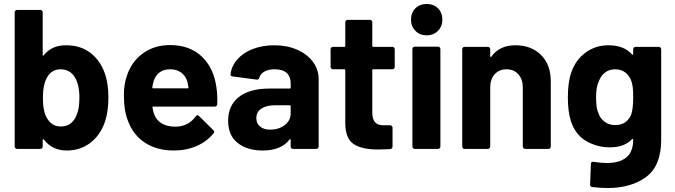

<svg xmlns="http://www.w3.org/2000/svg" viewBox="-20 -750 3399 967"><path d="M526 -259Q526 -190 509 -138Q486 -70 435.5 -31Q385 8 316 8Q243 8 201 -47Q199 -49 197 -48.5Q195 -48 195 -45V-12Q195 -7 191.5 -3.5Q188 0 183 0H66Q61 0 57.5 -3.5Q54 -7 54 -12V-688Q54 -693 57.5 -696.5Q61 -700 66 -700H183Q188 -700 191.5 -696.5Q195 -693 195 -688V-474Q195 -471 197 -470Q199 -469 201 -472Q240 -522 312 -522Q385 -522 434.5 -484.5Q484 -447 507 -383Q526 -331 526 -259ZM380 -256Q380 -325 356 -362Q332 -401 285 -401Q241 -401 218 -362Q196 -324 196 -257Q196 -190 216 -156Q240 -113 286 -113Q335 -113 359 -156Q380 -194 380 -256Z M1074 -225Q1073 -213 1061 -213H752Q746 -213 748 -208Q751 -188 759 -168Q785 -112 865 -112Q929 -113 966 -164Q970 -170 975 -170Q978 -170 982 -166L1054 -95Q1059 -90 1059 -86Q1059 -84 1055 -78Q1022 -37 970 -14.5Q918 8 856 8Q770 8 710.5 -31Q651 -70 625 -140Q604 -190 604 -271Q604 -326 619 -368Q642 -439 699.5 -481Q757 -523 836 -523Q936 -523 996.5 -465Q1057 -407 1070 -310Q1076 -272 1074 -225ZM754 -342Q750 -329 747 -310Q747 -305 752 -305H925Q931 -305 929 -310Q924 -339 924 -338Q915 -368 892.5 -384.5Q870 -401 837 -401Q774 -401 754 -342Z M1585 -351V-12Q1585 -7 1581.5 -3.5Q1578 0 1573 0H1456Q1451 0 1447.5 -3.5Q1444 -7 1444 -12V-45Q1444 -48 1442 -49Q1440 -50 1438 -47Q1396 8 1303 8Q1225 8 1177 -30Q1129 -68 1129 -142Q1129 -219 1183 -261.5Q1237 -304 1337 -304H1439Q1444 -304 1444 -309V-331Q1444 -364 1424 -382.5Q1404 -401 1364 -401Q1333 -401 1312.5 -390Q1292 -379 1286 -359Q1283 -348 1273 -349L1152 -365Q1140 -367 1141 -374Q1145 -416 1174.5 -450Q1204 -484 1252.5 -503Q1301 -522 1361 -522Q1426 -522 1477 -499.5Q1528 -477 1556.5 -438Q1585 -399 1585 -351ZM1444 -179V-215Q1444 -220 1439 -220H1367Q1322 -220 1296.5 -203Q1271 -186 1271 -155Q1271 -128 1290 -112.5Q1309 -97 1341 -97Q1384 -97 1414 -120Q1444 -143 1444 -179Z M1956 -401H1860Q1855 -401 1855 -396V-184Q1855 -151 1868.5 -135Q1882 -119 1912 -119H1945Q1950 -119 1953.5 -115.5Q1957 -112 1957 -107V-12Q1957 -1 1945 1Q1903 3 1885 3Q1802 3 1761 -24.5Q1720 -52 1719 -128V-396Q1719 -401 1714 -401H1657Q1652 -401 1648.5 -404.5Q1645 -408 1645 -413V-502Q1645 -507 1648.5 -510.5Q1652 -514 1657 -514H1714Q1719 -514 1719 -519V-638Q1719 -643 1722.5 -646.5Q1726 -650 1731 -650H1843Q1848 -650 1851.5 -646.5Q1855 -643 1855 -638V-519Q1855 -514 1860 -514H1956Q1961 -514 1964.5 -510.5Q1968 -507 1968 -502V-413Q1968 -408 1964.5 -404.5Q1961 -401 1956 -401Z M2050 -651Q2050 -686 2072 -708Q2094 -730 2129 -730Q2164 -730 2186 -708Q2208 -686 2208 -651Q2208 -617 2185.5 -594.5Q2163 -572 2129 -572Q2095 -572 2072.5 -594.5Q2050 -617 2050 -651ZM2057 -12V-503Q2057 -508 2060.5 -511.5Q2064 -515 2069 -515H2186Q2191 -515 2194.5 -511.5Q2198 -508 2198 -503V-12Q2198 -7 2194.5 -3.5Q2191 0 2186 0H2069Q2064 0 2060.5 -3.5Q2057 -7 2057 -12Z M2754 -340V-12Q2754 -7 2750.5 -3.5Q2747 0 2742 0H2625Q2620 0 2616.5 -3.5Q2613 -7 2613 -12V-311Q2613 -351 2590.5 -376Q2568 -401 2531 -401Q2494 -401 2471.5 -376Q2449 -351 2449 -311V-12Q2449 -7 2445.5 -3.5Q2442 0 2437 0H2320Q2315 0 2311.5 -3.5Q2308 -7 2308 -12V-502Q2308 -507 2311.5 -510.5Q2315 -514 2320 -514H2437Q2442 -514 2445.5 -510.5Q2449 -507 2449 -502V-467Q2449 -464 2451 -463Q2453 -462 2454 -464Q2495 -522 2576 -522Q2656 -522 2705 -473Q2754 -424 2754 -340Z M3181 -514H3298Q3303 -514 3306.5 -510.5Q3310 -507 3310 -502V-46Q3310 85 3234.5 141Q3159 197 3040 197Q3005 197 2962 192Q2952 191 2952 179L2956 76Q2956 63 2970 65Q3006 71 3036 71Q3100 71 3134.5 43Q3169 15 3169 -47Q3169 -50 3167 -50.5Q3165 -51 3163 -49Q3125 -8 3052 -8Q2987 -8 2932.5 -39.5Q2878 -71 2855 -141Q2840 -187 2840 -260Q2840 -338 2858 -387Q2879 -448 2929 -485Q2979 -522 3045 -522Q3122 -522 3163 -476Q3165 -474 3167 -474.5Q3169 -475 3169 -478V-502Q3169 -507 3172.5 -510.5Q3176 -514 3181 -514ZM3169 -261Q3169 -292 3167 -309Q3165 -326 3160 -341Q3151 -368 3130 -384.5Q3109 -401 3078 -401Q3048 -401 3027 -384.5Q3006 -368 2996 -341Q2982 -311 2982 -260Q2982 -204 2994 -180Q3003 -153 3025.5 -136.5Q3048 -120 3079 -120Q3111 -120 3132 -136.5Q3153 -153 3161 -179Q3169 -209 3169 -261Z"/></svg>

Font: Amber EN
Style: Bold
Weight: 700
Designer: Jeremy Tribby
Foundry: Tribby Type
Version: Version 1.408 November 24, 2021